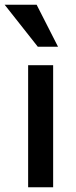

<svg xmlns="http://www.w3.org/2000/svg" viewBox="-41 -786 320 806"><path d="M77.1 0V-512.2H182.1V0ZM117.7 -589.8 -21.5 -766.1H112.8L202.6 -589.8Z"/></svg>

Font: Clear Sans Medium
Style: Regular
Weight: 500
Foundry: Intel Corporation
Version: Version 1.00